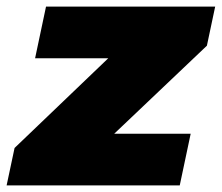

<svg xmlns="http://www.w3.org/2000/svg" viewBox="-48 -560 670 580"><path d="M602 -540 577 -422 297 -156H528L495 0H-28L-4 -113L279 -384H58L91 -540Z"/></svg>

Font: Nacelle Black
Style: Italic
Weight: 900
Italic angle: -12°
Designer: Sora Sagano
Foundry: Sora Sagano
Version: Version 1.000;FEAKit 1.0